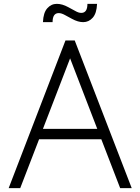

<svg xmlns="http://www.w3.org/2000/svg" viewBox="-20 -977 729 997"><path d="M25 0ZM506 -254H183L85 0H25L320 -767H368L664 0H604ZM485 -308 344 -674 203 -308ZM275 -957Q303 -957 334 -940L371 -920Q388 -910 402 -910Q434 -910 434 -957H484Q482 -908 461.5 -885Q441 -862 412 -862Q385 -862 354 -879L317 -899Q299 -909 285 -909Q253 -909 253 -862H203Q205 -911 225.5 -934Q246 -957 275 -957Z"/></svg>

Font: Biryani UltraLight
Style: Regular
Weight: 250
Designer: Dan Reynolds and Mathieu Réguer
Foundry: Dan Reynolds and Mathieu Réguer
Version: Version 1.003; ttfautohint (v1.1) -l 5 -r 5 -G 72 -x 0 -D la